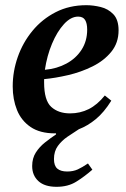

<svg xmlns="http://www.w3.org/2000/svg" viewBox="-20 -501 485 740"><path d="M198 219Q152 219 128 197Q104 175 104 139Q104 109 118 87Q132 65 153.5 48Q175 31 196 17V13Q194 13 192 13Q134 13 98 -11.5Q62 -36 45.5 -77Q29 -118 29 -168Q29 -226 48.5 -281.5Q68 -337 105 -382Q142 -427 194.5 -454Q247 -481 313 -481Q339 -481 368 -474Q397 -467 417 -446Q437 -425 437 -384Q437 -336 409 -301.5Q381 -267 336.5 -245Q292 -223 242.5 -211.5Q193 -200 150 -196Q150 -190 150 -183Q150 -114 177.5 -89Q205 -64 250 -64Q289 -64 322 -80.5Q355 -97 384 -133L409 -113Q381 -68 349.5 -42Q318 -16 284 -3Q262 11 240 26Q218 41 203 61.5Q188 82 188 112Q188 138 201 149Q214 160 239 160Q262 160 279.5 152Q297 144 319 129L336 153Q305 180 273.5 199.5Q242 219 198 219ZM153 -232Q199 -236 236 -256Q273 -276 294.5 -309.5Q316 -343 316 -387Q316 -411 308 -424Q300 -437 281 -437Q253 -437 226.5 -408Q200 -379 180.5 -332.5Q161 -286 153 -232Z"/></svg>

Font: STIX Two Text SemiBold
Style: Italic
Weight: 600
Italic angle: -12°
Designer: Ross Mills, John Hudson & Paul Hanslow, Tiro Typeworks Ltd; with prior portions MicroPress Inc. and Coen Hoffman, Elsevi
Foundry: Tiro Typeworks Ltd
Version: Version 2.13 b171